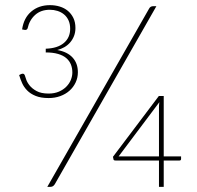

<svg xmlns="http://www.w3.org/2000/svg" viewBox="-20 -727 768 747"><path d="M193 -10Q189 -4 184.8 -2Q180.5 0 175.5 0H164L559.5 -692.5Q564.5 -703 576.5 -703H588.5ZM66 -612.5Q72.5 -657.5 101.8 -682.2Q131 -707 174.5 -707Q194.5 -707 212.5 -701.5Q230.5 -696 244 -684.8Q257.5 -673.5 265.5 -657Q273.5 -640.5 273.5 -618Q273.5 -601 268 -587Q262.5 -573 253 -562Q243.5 -551 230.5 -543.5Q217.5 -536 202.5 -532.5Q242 -525.5 262.5 -503Q283 -480.5 283 -446Q283 -424.5 274.2 -406Q265.5 -387.5 250.2 -374Q235 -360.5 214.2 -353Q193.5 -345.5 169.5 -345.5Q139 -345.5 118.8 -353.8Q98.5 -362 85.8 -375Q73 -388 66 -403.8Q59 -419.5 54.5 -435L62.5 -439Q66 -440.5 70.2 -440Q74.5 -439.5 76.5 -434Q78 -430.5 81.5 -419Q85 -407.5 94.8 -395Q104.5 -382.5 122.2 -372.8Q140 -363 169 -363Q192 -363 209.2 -370.5Q226.5 -378 238.2 -390Q250 -402 255.8 -416.5Q261.5 -431 261.5 -445Q261.5 -462 255.8 -476.2Q250 -490.5 237.8 -501Q225.5 -511.5 205.8 -517.2Q186 -523 158 -523V-537.5Q204 -539 228.5 -559.8Q253 -580.5 253 -615Q253 -634 246.5 -648Q240 -662 229 -671Q218 -680 203.8 -684.5Q189.5 -689 174 -689Q139 -689 116.8 -669Q94.5 -649 87.5 -617Q85 -610 77 -610.5ZM598.5 -118.5V-310.5Q598.5 -319 600 -329.5L441.5 -118.5ZM684.5 -118.5V-108.5Q684.5 -102.5 678 -102.5H617V0H598.5V-102.5H430Q421.5 -102.5 421.5 -107.5L419.5 -117L598 -353.5H617V-118.5Z"/></svg>

Font: Lato ExtraLight
Style: Regular
Weight: 275
Designer: Lukasz Dziedzic with Adam Twardoch and Botio Nikoltchev
Foundry: tyPoland Lukasz Dziedzic
Version: Version 2.015; 2015-08-06; http://www.latofonts.com/